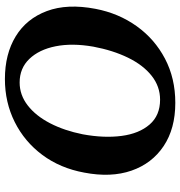

<svg xmlns="http://www.w3.org/2000/svg" viewBox="4 -729 734 782"><g transform="rotate(-90 371.0 -338.0)"><path d="M343 9Q238 9 167 -38.5Q96 -86 67 -169.5Q38 -253 59 -362Q77 -460 131 -532.5Q185 -605 265 -645Q345 -685 440 -685Q542 -685 614 -641Q686 -597 717 -514Q748 -431 726 -316Q708 -222 655.5 -148.5Q603 -75 523 -33Q443 9 343 9ZM356 -53Q410 -53 453.5 -87.5Q497 -122 527 -183.5Q557 -245 572 -325Q587 -411 573.5 -478.5Q560 -546 522 -585.5Q484 -625 426 -625Q375 -625 332.5 -592Q290 -559 260 -501Q230 -443 215 -368Q199 -281 208.5 -209.5Q218 -138 255 -95.5Q292 -53 356 -53Z"/></g></svg>

Font: Vollkorn
Style: Bold Italic
Weight: 700
Italic angle: -11°
Designer: Friedrich Althausen
Foundry: Friedrich Althausen
Version: Version 5.000; ttfautohint (v1.8.3)